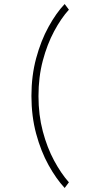

<svg xmlns="http://www.w3.org/2000/svg" viewBox="-20 -769 437 953"><path d="M136 -293Q136 -393 159.5 -480Q183 -567 221 -636Q259 -705 301 -749L322 -721Q283 -678 248.5 -613.5Q214 -549 192.5 -468Q171 -387 171 -292Q171 -198 192.5 -117Q214 -36 248.5 28Q283 92 322 136L301 164Q259 119 221 50.5Q183 -18 159.5 -105Q136 -192 136 -293Z"/></svg>

Font: Josefin Sans ExtraLight
Style: Regular
Weight: 250
Designer: Santiago Orozco
Foundry: Typemade
Version: Version 2.000